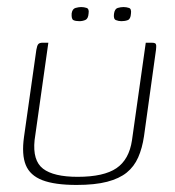

<svg xmlns="http://www.w3.org/2000/svg" viewBox="-20 -520 495 544"><path d="M117 -399 78 -123Q72 -65 102 -42Q132 -19 200 -19Q274 -19 310 -43.5Q346 -68 354 -123L393 -399Q394 -399 396 -399Q398 -399 400.5 -399Q403 -399 405 -399Q407 -399 409 -399Q416 -399 419 -397.5Q422 -396 422.5 -392Q423 -388 422 -379L388 -134Q383 -100 371.5 -74Q360 -48 339 -31Q318 -14 283.5 -5Q249 4 197 4Q135 4 100 -9.5Q65 -23 53 -52.5Q41 -82 48 -132L83 -379Q85 -391 88.5 -395Q92 -399 101 -399Q105 -399 109 -399Q113 -399 117 -399ZM324 -460Q316 -460 308.5 -463Q301 -466 303 -481Q305 -495 313.5 -497.5Q322 -500 330 -500Q338 -500 345.5 -497.5Q353 -495 351 -481Q350 -466 342 -463Q334 -460 324 -460ZM205 -460Q194 -460 188 -463Q182 -466 183 -482Q185 -495 194 -497.5Q203 -500 210 -500Q218 -500 225.5 -497.5Q233 -495 231 -482Q230 -467 222 -463.5Q214 -460 205 -460Z"/></svg>

Font: Genos ExtraLight
Style: Italic
Weight: 250
Italic angle: -8°
Designer: Robert E. Leuschke
Foundry: Robert E. Leuschke
Version: Version 1.010